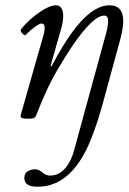

<svg xmlns="http://www.w3.org/2000/svg" viewBox="-20 -436 486 726"><path d="M122 270Q95 270 83.5 261.5Q72 253 72 237Q72 219 85.5 211.5Q99 204 112 204Q120 204 126.5 207Q133 210 140 216Q148 223 155.5 225.5Q163 228 169 228Q194 228 212 214Q230 200 242 178Q254 156 260 133L374 -284Q382 -310 385.5 -328Q389 -346 389 -355Q389 -366 385.5 -371.5Q382 -377 374 -377Q353 -377 322.5 -348Q292 -319 252 -260Q226 -221 201.5 -179.5Q177 -138 156 -93Q135 -48 117 0Q115 6 109.5 9.5Q104 13 87 13Q65 13 61 9Q57 5 58 0L145 -305Q146 -310 147.5 -316.5Q149 -323 149 -330Q149 -347 137 -347Q130 -347 115.5 -337Q101 -327 80 -307Q78 -304 77 -303.5Q76 -303 75 -303Q71 -303 64.5 -309.5Q58 -316 58 -321Q58 -322 58.5 -323Q59 -324 61 -327Q73 -343 96.5 -364Q120 -385 146.5 -400.5Q173 -416 191 -416Q205 -416 212 -405.5Q219 -395 219 -375Q219 -365 217 -352Q215 -339 208 -316L171 -187L175 -185Q215 -262 252.5 -313.5Q290 -365 325.5 -390.5Q361 -416 394 -416Q420 -416 433 -401Q446 -386 446 -355Q446 -341 442.5 -321.5Q439 -302 432 -277L372 -57Q353 13 334 64.5Q315 116 297 148Q263 209 219.5 239.5Q176 270 122 270Z"/></svg>

Font: Junicode VF
Style: Italic
Weight: 400
Italic angle: -11°
Designer: Peter S. Baker
Version: Version 2.209